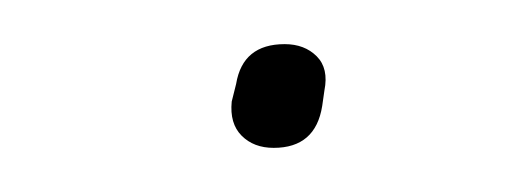

<svg xmlns="http://www.w3.org/2000/svg" viewBox="-20 -321 235 87"><path d="M104 -254Q95 -254 89.5 -259.5Q84 -265 85 -275L87 -283Q90 -301 109 -301Q118 -301 123.5 -295.5Q129 -290 127 -280L126 -273Q123 -254 104 -254Z"/></svg>

Font: Sofia Sans Semi Condensed Thin
Style: Italic
Weight: 250
Italic angle: -9°
Version: Version 4.100